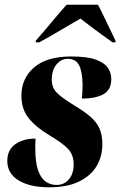

<svg xmlns="http://www.w3.org/2000/svg" viewBox="-20 -786 511 816"><path d="M189 10Q108 10 59.5 -19Q11 -48 11 -102Q11 -149 45 -173Q79 -197 131 -197Q130 -186 130 -175.5Q130 -165 130 -155Q130 -96 142 -62Q154 -28 174.5 -14Q195 0 220 0Q253 0 273 -24Q293 -48 293 -87Q293 -128 269.5 -153Q246 -178 190 -211Q133 -245 102 -283.5Q71 -322 71 -379Q71 -453 125 -499.5Q179 -546 283 -546Q351 -546 387.5 -532.5Q424 -519 438.5 -497.5Q453 -476 453 -450Q453 -404 419.5 -385.5Q386 -367 328 -367Q331 -400 331 -426Q330 -482 316 -509Q302 -536 268 -536Q240 -536 220 -512Q200 -488 200 -447Q200 -414 221 -392.5Q242 -371 294 -339Q336 -314 363 -291Q390 -268 402.5 -240.5Q415 -213 415 -173Q415 -121 390.5 -80Q366 -39 316 -14.5Q266 10 189 10ZM132 -613Q163 -648 197 -689Q231 -730 263 -766H396Q407 -747 421 -717Q435 -687 449 -658.5Q463 -630 471 -613V-606H458Q371 -668 322 -707Q302 -696 272 -678Q242 -660 209 -641Q176 -622 147 -606H132Z"/></svg>

Font: Noto Serif Display ExtraCondensed Black
Style: Italic
Weight: 900
Width: 2
Italic angle: -12°
Designer: Monotype Design Team
Foundry: Monotype Imaging Inc.
Version: Version 2.009